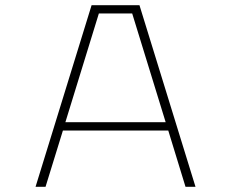

<svg xmlns="http://www.w3.org/2000/svg" viewBox="-20 -720 890 740"><path d="M695 0 628.5 -217H222.5L155.5 0H117L333 -700H517.5L733.5 0ZM361 -668 232 -249H618.5L489.5 -668Z"/></svg>

Font: League Mono Wide Thin
Style: Regular
Weight: 100
Width: 8
Designer: Tyler Finck
Foundry: The League of Moveable Type / Tyler Finck
Version: Version 2.210